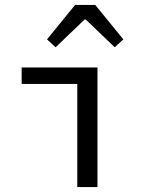

<svg xmlns="http://www.w3.org/2000/svg" viewBox="-20 -760 590 780"><path d="M376 0V-486H68V-419H294V0ZM171 -600 206 -568 324 -681H328L446 -568L481 -600L367 -740H285Z"/></svg>

Font: Codetta
Style: Regular
Weight: 400
Italic angle: -11°
Designer: Ulrich Proeller
Foundry: PROSA GmbH
Version: Version 2.00;September 29, 2018;FontCreator 11.5.0.2427 64-b